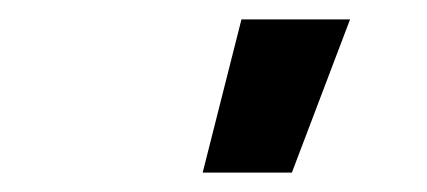

<svg xmlns="http://www.w3.org/2000/svg" viewBox="-20 -778 440 198"><path d="M189 -600 229 -758H341L281 -600Z"/></svg>

Font: Iosevka Aile Heavy
Style: Italic
Weight: 900
Italic angle: -9°
Designer: Belleve Invis
Foundry: Belleve Invis
Version: Version 31.1.0; ttfautohint (v1.8.4)